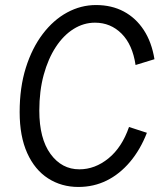

<svg xmlns="http://www.w3.org/2000/svg" viewBox="-20 -731 640 762"><path d="M291 11Q224 11 171 -23Q118 -57 88 -123.5Q58 -190 58 -286Q58 -384 82.5 -462Q107 -540 149.5 -596Q192 -652 246.5 -681.5Q301 -711 361 -711Q423 -711 471 -685.5Q519 -660 550.5 -612Q582 -564 593 -496L518 -473Q506 -554 462.5 -597.5Q419 -641 357 -641Q312 -641 272 -616Q232 -591 201.5 -544.5Q171 -498 153.5 -434Q136 -370 136 -292Q136 -181 180.5 -120Q225 -59 295 -59Q357 -59 410.5 -102.5Q464 -146 492 -227L563 -204Q537 -137 496 -88.5Q455 -40 403.5 -14.5Q352 11 291 11Z"/></svg>

Font: Red Hat Mono
Style: Italic
Weight: 300
Italic angle: -12°
Monospace: yes
Designer: Pentagram, MCKL
Foundry: Pentagram, MCKL
Version: Version 1.023